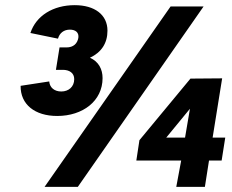

<svg xmlns="http://www.w3.org/2000/svg" viewBox="-20 -725 900 745"><path d="M378 -422C378 -456 363 -486 329 -501C374 -522 397 -558 397 -606C397 -668 347 -705 270 -705C186 -705 120 -664 98 -597L205 -575C211 -597 228 -610 251 -610C273 -610 287 -599 284 -578C280 -556 265 -541 238 -541H211L197 -454H224C249 -454 268 -442 268 -418C268 -388 246 -370 218 -370C191 -370 173 -385 171 -409L60 -392C59 -320 115 -275 202 -275C301 -275 378 -333 378 -422ZM642 -700 153 0H282L770 -700ZM854 -191H805L842 -421L719 -420L521 -181L509 -102H683L664 0H775L791 -102H840ZM625 -191 717 -303 698 -191Z"/></svg>

Font: Arthouse Owned Black
Style: Italic
Weight: 900
Italic angle: -10°
Designer: Jeremy Tribby
Foundry: Tribby Type
Version: Version 1.000;PS 001.000;hotconv 1.0.88;makeotf.lib2.5.64775